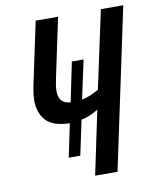

<svg xmlns="http://www.w3.org/2000/svg" viewBox="-81 -777 687 841"><g transform="rotate(-10 262.5 -357.0)"><path d="M273.9 0 333.5 -283.2Q293.9 -258.8 257.8 -252L225.1 -97.7H173.8L204.6 -245.6Q130.4 -247.1 99.4 -281Q68.4 -314.9 68.4 -369.1Q68.4 -385.7 71.3 -406.7Q74.2 -427.7 79.1 -448.7L135.3 -713.9H234.9L179.7 -452.6Q175.8 -434.1 173.6 -420.4Q171.4 -406.7 171.4 -394Q171.4 -338.4 224.1 -335L260.3 -510.3H312.5L275.4 -338.4Q295.9 -342.3 314.7 -350.3Q333.5 -358.4 351.1 -368.7L425.3 -713.9H524.9L373.5 0Z"/></g></svg>

Font: Open Sans Condensed SemiBold
Style: Italic
Weight: 600
Width: 3
Italic angle: -12°
Designer: Monotype Design Team
Foundry: Monotype Imaging Inc.
Version: Version 3.000; ttfautohint (v1.8.4)